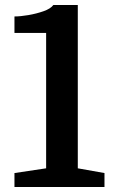

<svg xmlns="http://www.w3.org/2000/svg" viewBox="-20 -750 456 770"><path d="M165 -75V-618H38V-684Q62 -684 94 -689.5Q126 -695 154.5 -705Q183 -715 194 -730H292V-75L399 -56V0H38V-56Z"/></svg>

Font: Domine
Style: Regular
Weight: 400
Designer: Pablo Impallari, Rodrigo Fuenzalida, Brenda Gallo
Foundry: Pablo Impallari, Rodrigo Fuenzalida, Brenda Gallo
Version: Version 2.000;September 19, 2022;FontCreator 14.0.0.2877 64-